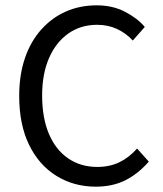

<svg xmlns="http://www.w3.org/2000/svg" viewBox="-20 -688 611 720"><path d="M339 12Q257 12 191.5 -28.5Q126 -69 89 -145Q52 -221 52 -328Q52 -407 73.5 -470Q95 -533 135 -577.5Q175 -622 227.5 -645Q280 -668 343 -668Q402 -668 448.5 -644Q495 -620 523 -587L478 -536Q452 -564 418.5 -579.5Q385 -595 344 -595Q283 -595 236.5 -562.5Q190 -530 164 -470.5Q138 -411 138 -330Q138 -247 163 -187Q188 -127 235 -94.5Q282 -62 345 -62Q391 -62 427.5 -79.5Q464 -97 494 -131L538 -82Q499 -37 451 -12.5Q403 12 339 12Z"/></svg>

Font: Source Sans 3 ExtraLight
Style: Regular
Weight: 400
Version: Version 3.052;hotconv 1.1.0;makeotfexe 2.6.0